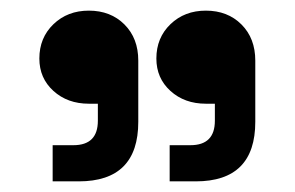

<svg xmlns="http://www.w3.org/2000/svg" viewBox="-20 -734 554 361"><path d="M128 -393H79V-461H118Q164 -461 164 -507V-539H147Q107 -539 80.5 -563Q54 -587 54 -624Q54 -663 80.5 -688.5Q107 -714 147 -714Q188 -714 214 -688Q240 -662 240 -620V-505Q240 -393 128 -393ZM348 -393H299V-461H338Q384 -461 384 -507V-539H367Q327 -539 300.5 -563Q274 -587 274 -624Q274 -663 300.5 -688.5Q327 -714 367 -714Q408 -714 434 -688Q460 -662 460 -620V-505Q460 -393 348 -393Z"/></svg>

Font: Rootstock Sans Headline
Style: Bold
Weight: 700
Designer: Florian Karsten
Foundry: Florian Karsten
Version: Version 2.000;FEAKit 1.0